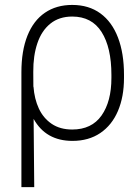

<svg xmlns="http://www.w3.org/2000/svg" viewBox="-20 -558 565 775"><path d="M271.5 -538.1Q338.4 -538.1 385.3 -503.9Q432.1 -469.7 456.3 -406.2Q480.5 -342.8 480.5 -255.9V-243.2Q480.5 -167.5 456.1 -110.1Q431.6 -52.7 384.8 -21Q337.9 10.7 272.5 10.7Q165 10.7 115.7 -78.1L118.2 197.3H66.4V-266.6Q66.4 -353 90.8 -414.1Q115.2 -475.1 161.4 -506.6Q207.5 -538.1 271.5 -538.1ZM114.7 -207.5 115.2 -208Q118.7 -159.2 136.7 -120.1Q154.8 -81.1 188.7 -58.1Q222.7 -35.2 271.5 -35.2Q350.1 -35.2 389.9 -91.8Q429.7 -148.4 429.7 -243.2V-255.9Q429.7 -366.2 390.1 -428.7Q350.6 -491.2 271.5 -491.2Q218.8 -491.2 183.3 -462.6Q147.9 -434.1 130.9 -383.5Q113.8 -333 114.3 -267.6Z"/></svg>

Font: Pretendard Std ExtraLight
Style: Regular
Weight: 200
Designer: Base glyphs from Inter by Rasmus Andersson; Hangeul glyphs from Noto Sans CJK(Source Han Sans) by Jang Soo-young and Kan
Foundry: Kil Hyung-jin
Version: Version 1.309